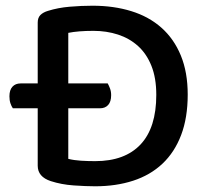

<svg xmlns="http://www.w3.org/2000/svg" viewBox="-20 -640 727 672"><path d="M637 -309Q637 -228 614 -167.5Q591 -107 548.5 -67Q506 -27 446 -7.5Q386 12 313 12Q281 12 238 9Q195 6 158 -6Q112 -21 112 -60V-261H25Q20 -268 16.5 -278.5Q13 -289 13 -303Q13 -325 23.5 -336.5Q34 -348 52 -348H112V-561Q112 -578 121.5 -587.5Q131 -597 148 -602Q183 -613 224 -616.5Q265 -620 304 -620Q378 -620 439.5 -601Q501 -582 545 -543Q589 -504 613 -445.5Q637 -387 637 -309ZM527 -308Q527 -367 510 -409.5Q493 -452 463 -479Q433 -506 393 -519Q353 -532 307 -532Q254 -532 219 -525V-348H357Q361 -341 365 -330.5Q369 -320 369 -307Q369 -284 358.5 -272.5Q348 -261 330 -261H219V-84Q239 -79 263.5 -77.5Q288 -76 313 -76Q417 -76 472 -134.5Q527 -193 527 -308Z"/></svg>

Font: Baloo 2 Medium
Style: Regular
Weight: 500
Designer: Sarang Kulkarni and Ek Type
Foundry: Ek Type
Version: Version 1.640;hotconv 1.0.111;makeotfexe 2.5.65597; ttfautoh